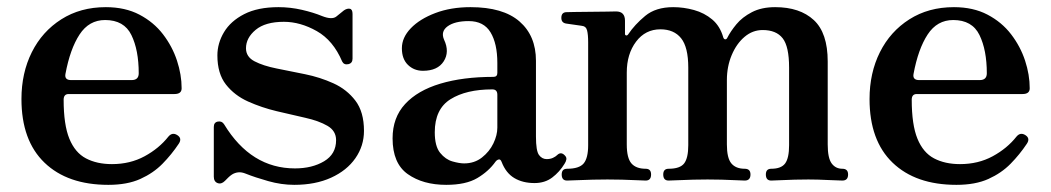

<svg xmlns="http://www.w3.org/2000/svg" viewBox="-20 -505 2940 537"><path d="M283 12Q169 12 104.5 -50Q40 -112 40 -228Q40 -301 69 -359Q98 -417 151.5 -451Q205 -485 276 -485Q330 -485 370 -464Q410 -443 436 -409Q462 -375 475 -335.5Q488 -296 488 -258Q488 -242 468 -242H172Q158 -242 158 -226Q158 -156 174 -117Q190 -78 220.5 -62Q251 -46 293 -46Q344 -46 384.5 -68Q425 -90 451 -123Q462 -136 476 -127Q490 -118 480 -103Q460 -73 434.5 -47Q409 -21 372.5 -4.5Q336 12 283 12ZM179 -281H348Q368 -281 368 -300Q368 -365 347.5 -407Q327 -449 274 -449Q229 -449 202.5 -408.5Q176 -368 163 -298Q160 -281 179 -281Z M803 12Q767 12 730 1.5Q693 -9 668 -19Q656 -24 646.5 -23Q637 -22 629 -17Q623 -13 618.5 -8.5Q614 -4 609 1Q599 11 588.5 7Q578 3 578 -11V-150Q578 -163 589.5 -165Q601 -167 607 -157Q682 -34 805 -34Q853 -34 886.5 -54Q920 -74 920 -113Q920 -139 896 -153Q872 -167 834 -175.5Q796 -184 754 -194Q712 -204 674 -221Q636 -238 612 -268.5Q588 -299 588 -350Q588 -384 606.5 -415Q625 -446 663 -465.5Q701 -485 759 -485Q792 -485 824.5 -477.5Q857 -470 881 -460Q909 -449 921 -459Q926 -463 931.5 -467.5Q937 -472 942 -476Q951 -482 958.5 -480.5Q966 -479 966 -466V-341Q966 -328 954 -325.5Q942 -323 937 -333Q912 -392 866 -418Q820 -444 774 -444Q722 -444 695 -421.5Q668 -399 668 -370Q668 -346 692 -333.5Q716 -321 753.5 -313.5Q791 -306 833 -297.5Q875 -289 912.5 -272Q950 -255 974 -223.5Q998 -192 998 -139Q998 -97 974 -62.5Q950 -28 906 -8Q862 12 803 12Z M1228 12Q1163 12 1120.5 -18Q1078 -48 1078 -118Q1078 -176 1113 -214Q1148 -252 1211.5 -271Q1275 -290 1360 -290Q1371 -290 1371 -301V-329Q1371 -383 1352 -414.5Q1333 -446 1291 -446Q1252 -446 1232 -431.5Q1212 -417 1222 -394Q1238 -360 1221 -333.5Q1204 -307 1163 -307Q1138 -307 1121 -323.5Q1104 -340 1104 -370Q1104 -400 1129 -426Q1154 -452 1197.5 -468.5Q1241 -485 1296 -485Q1387 -485 1433 -445Q1479 -405 1479 -335V-123Q1479 -83 1487.5 -71.5Q1496 -60 1509 -60Q1519 -60 1526.5 -63.5Q1534 -67 1538 -71Q1549 -82 1560 -70Q1565 -65 1564 -59Q1563 -53 1559 -47Q1545 -24 1524.5 -8.5Q1504 7 1475 7Q1442 7 1418.5 -7Q1395 -21 1383 -52Q1380 -60 1375 -59Q1370 -58 1366 -53Q1347 -26 1315 -7Q1283 12 1228 12ZM1278 -48Q1307 -48 1328 -64.5Q1349 -81 1360 -104Q1371 -127 1371 -148V-240Q1371 -255 1357 -255Q1284 -255 1240 -227.5Q1196 -200 1196 -135Q1196 -96 1211 -77.5Q1226 -59 1245.5 -53.5Q1265 -48 1278 -48Z M1566 0Q1551 0 1551 -17Q1551 -33 1566 -33Q1600 -33 1612.5 -48Q1625 -63 1625 -99V-387Q1625 -408 1622 -420Q1619 -432 1606 -433Q1599 -434 1585 -436Q1571 -438 1564 -439Q1550 -441 1550 -455Q1550 -471 1565 -471Q1568 -471 1587.5 -471.5Q1607 -472 1631.5 -472Q1656 -472 1676.5 -472.5Q1697 -473 1703 -473Q1728 -473 1728 -447V-410Q1728 -407 1731 -406Q1734 -405 1737 -409Q1755 -436 1784.5 -460.5Q1814 -485 1863 -485Q1892 -485 1921 -477Q1950 -469 1972 -450.5Q1994 -432 2003 -400Q2005 -395 2008.5 -395Q2012 -395 2014 -399Q2023 -417 2039.5 -437Q2056 -457 2083 -471Q2110 -485 2148 -485Q2217 -485 2256 -449Q2295 -413 2295 -333V-101Q2295 -63 2306 -48Q2317 -33 2336 -33Q2352 -33 2352 -17Q2352 0 2336 0Q2325 0 2296 -1.5Q2267 -3 2241 -3Q2224 -3 2202.5 -2.5Q2181 -2 2163 -1Q2145 0 2137 0Q2122 0 2122 -17Q2122 -33 2137 -33Q2165 -33 2176 -48Q2187 -63 2187 -99V-316Q2187 -375 2169 -398Q2151 -421 2113 -421Q2085 -421 2062.5 -402Q2040 -383 2026.5 -351Q2013 -319 2013 -281V-101Q2013 -63 2025.5 -48Q2038 -33 2063 -33Q2079 -33 2079 -17Q2079 0 2063 0Q2056 0 2037.5 -1Q2019 -2 1998 -2.5Q1977 -3 1959 -3Q1942 -3 1919 -2.5Q1896 -2 1877 -1Q1858 0 1850 0Q1835 0 1835 -17Q1835 -33 1850 -33Q1882 -33 1893.5 -48Q1905 -63 1905 -99V-316Q1905 -373 1885 -398Q1865 -423 1827 -423Q1785 -423 1759 -388.5Q1733 -354 1733 -302V-101Q1733 -63 1746 -48Q1759 -33 1786 -33Q1801 -33 1801 -17Q1801 0 1786 0Q1779 0 1760 -1Q1741 -2 1719 -2.5Q1697 -3 1679 -3Q1662 -3 1638 -2.5Q1614 -2 1594 -1Q1574 0 1566 0Z M2655 12Q2541 12 2476.5 -50Q2412 -112 2412 -228Q2412 -301 2441 -359Q2470 -417 2523.5 -451Q2577 -485 2648 -485Q2702 -485 2742 -464Q2782 -443 2808 -409Q2834 -375 2847 -335.5Q2860 -296 2860 -258Q2860 -242 2840 -242H2544Q2530 -242 2530 -226Q2530 -156 2546 -117Q2562 -78 2592.5 -62Q2623 -46 2665 -46Q2716 -46 2756.5 -68Q2797 -90 2823 -123Q2834 -136 2848 -127Q2862 -118 2852 -103Q2832 -73 2806.5 -47Q2781 -21 2744.5 -4.5Q2708 12 2655 12ZM2551 -281H2720Q2740 -281 2740 -300Q2740 -365 2719.5 -407Q2699 -449 2646 -449Q2601 -449 2574.5 -408.5Q2548 -368 2535 -298Q2532 -281 2551 -281Z"/></svg>

Font: Zen Antique Soft
Style: Regular
Weight: 400
Designer: Yoshimichi Ohira
Foundry: Positype
Version: Version 1.001